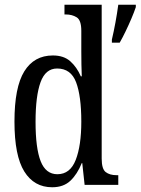

<svg xmlns="http://www.w3.org/2000/svg" viewBox="-20 -780 593 810"><path d="M452 -613Q460 -647 467 -685Q474 -723 479 -760H553V-750Q546 -729 534.5 -702Q523 -675 510 -648Q497 -621 485 -600H452ZM200 10Q124 10 82.5 -56.5Q41 -123 41 -267Q41 -412 82.5 -479Q124 -546 203 -546Q249 -546 276.5 -521.5Q304 -497 321 -458H325Q324 -481 323.5 -508Q323 -535 323 -563V-650Q323 -695 303.5 -707Q284 -719 258 -719H252V-760H409V-111Q409 -67 426 -54Q443 -41 471 -41H479V0H337L327 -92H325Q306 -45 277 -17.5Q248 10 200 10ZM222 -45Q276 -45 299.5 -105.5Q323 -166 323 -267Q323 -375 301 -433Q279 -491 221 -491Q172 -491 151 -433Q130 -375 130 -266Q130 -155 151.5 -100Q173 -45 222 -45Z"/></svg>

Font: Noto Serif ExtraCondensed
Style: Regular
Weight: 400
Width: 2
Designer: Monotype Design Team
Foundry: Monotype Imaging Inc.
Version: Version 2.015